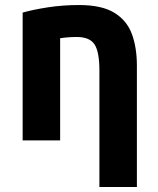

<svg xmlns="http://www.w3.org/2000/svg" viewBox="-20 -558 629 763"><path d="M375 185V-279Q375 -351 356 -381Q337 -411 285 -411Q251 -411 219 -406V0H70V-508Q108 -519 168 -528.5Q228 -538 294 -538Q384 -538 434 -507.5Q484 -477 504 -423Q524 -369 524 -297V185Z"/></svg>

Font: Ubuntu Sans ExtraBold
Style: Regular
Weight: 800
Designer: Dalton Maag Ltd
Foundry: Dalton Maag Ltd
Version: Version 1.006; ttfautohint (v1.8.4.7-5d5b)